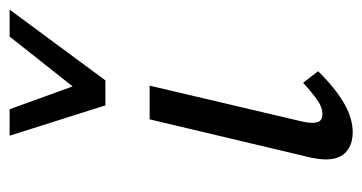

<svg xmlns="http://www.w3.org/2000/svg" viewBox="-197 -550 753 399"><g transform="rotate(-90 179.5 -350.5)"><path d="M104 6Q84 6 69.5 -3Q55 -12 50 -30.5Q45 -49 51 -79L131 -416H201L126 -97Q122 -78 125 -67.5Q128 -57 142 -57Q156 -57 171 -67.5Q186 -78 207 -97L231 -66Q198 -32 166 -13Q134 6 104 6ZM160 -508 182 -554 303 -707H359L212 -508ZM160 -508 97 -707H152L207 -555L212 -508Z"/></g></svg>

Font: Ysabeau Office Medium
Style: Italic
Weight: 500
Italic angle: -12°
Designer: Christian Thalmann (Catharsis Fonts)
Version: Version 2.001;gftools[0.9.30]; featfreeze: tnum,lnum,ss02